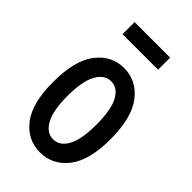

<svg xmlns="http://www.w3.org/2000/svg" viewBox="-201 -701 776 776"><g transform="rotate(45 187.5 -312.5)"><path d="M188 9Q116 9 70 -50Q24 -109 24 -230Q24 -353 70 -413Q116 -473 188 -473Q259 -473 305.5 -413Q352 -353 352 -230Q352 -109 305.5 -50Q259 9 188 9ZM188 -66Q226 -66 248 -107.5Q270 -149 270 -231Q270 -316 248 -357Q226 -398 188 -398Q151 -398 128 -357Q105 -316 105 -231Q105 -149 127.5 -107.5Q150 -66 188 -66ZM86 -565V-634H289V-565Z"/></g></svg>

Font: Inconsolata Condensed SemiBold
Style: Regular
Weight: 600
Width: 3
Monospace: yes
Designer: Raph Levien, Cyreal, Brenton Simpson
Foundry: Raph Levien, Cyreal, Google
Version: Version 3.100; ttfautohint (v1.8.4.7-5d5b)